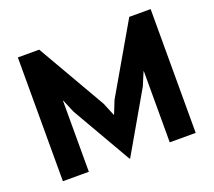

<svg xmlns="http://www.w3.org/2000/svg" viewBox="-134 -990 1319 1182"><g transform="rotate(-20 525.0 -399.5)"><path d="M960 1H790V-465H788L752 -379L527 11H523L298 -379L262 -464H260V1H90V-810H230L489 -361L524 -276H526L560 -361L820 -810H960Z"/></g></svg>

Font: TypoPRO Sinkin Sans
Style: 700 Bold
Weight: 700
Designer: Keith Bates
Foundry: K-Type
Version: Sinkin Sans (version 1.0)  by Keith Bates   •   © 2014   www